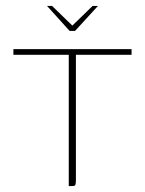

<svg xmlns="http://www.w3.org/2000/svg" viewBox="-20 -625 486 645"><path d="M138 -605H155L223 -539L291 -605H309L232 -521H214ZM25 -460H422V-441H235V-20Q235 -10 233.5 -5Q232 0 224 0H211V-441H25Z"/></svg>

Font: Genos Thin Thin
Style: Regular
Weight: 250
Version: Version 1.010